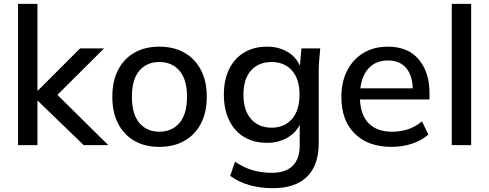

<svg xmlns="http://www.w3.org/2000/svg" viewBox="-20 -756 2547 1000"><path d="M74 0V-736H175V-284H177L397 -504H522L279 -262L544 0H416L177 -231H175V0Z M810 9Q735 9 680 -22.5Q625 -54 595 -112.5Q565 -171 565 -252Q565 -333 595 -391.5Q625 -450 680 -481.5Q735 -513 810 -513Q885 -513 940.5 -481.5Q996 -450 1026.5 -391.5Q1057 -333 1057 -252Q1057 -171 1026.5 -112.5Q996 -54 940.5 -22.5Q885 9 810 9ZM810 -70Q876 -70 915 -116Q954 -162 954 -252Q954 -342 915 -387.5Q876 -433 810 -433Q744 -433 705.5 -387.5Q667 -342 667 -252Q667 -162 705.5 -116Q744 -70 810 -70Z M1402 224Q1266 224 1179 160L1204 86Q1249 117 1296 130.5Q1343 144 1396 144Q1468 144 1504.5 107.5Q1541 71 1541 2V-106Q1519 -62 1473.5 -37Q1428 -12 1371 -12Q1302 -12 1251.5 -42.5Q1201 -73 1173.5 -129.5Q1146 -186 1146 -263Q1146 -340 1173.5 -396Q1201 -452 1251.5 -482.5Q1302 -513 1371 -513Q1430 -513 1475.5 -487Q1521 -461 1542 -414L1550 -504H1648Q1645 -473 1642.5 -442.5Q1640 -412 1640 -383V-10Q1640 104 1579.5 164Q1519 224 1402 224ZM1395 -91Q1461 -91 1500.5 -136Q1540 -181 1540 -263Q1540 -345 1500.5 -389Q1461 -433 1395 -433Q1327 -433 1287.5 -389Q1248 -345 1248 -263Q1248 -181 1287.5 -136Q1327 -91 1395 -91Z M2020 9Q1897 9 1827.5 -60Q1758 -129 1758 -251Q1758 -330 1788.5 -389Q1819 -448 1873.5 -480.5Q1928 -513 2000 -513Q2105 -513 2161 -446.5Q2217 -380 2217 -270V-238H1855Q1858 -155 1901.5 -112.5Q1945 -70 2022 -70Q2066 -70 2104.5 -82.5Q2143 -95 2178 -124L2211 -55Q2176 -24 2125.5 -7.5Q2075 9 2020 9ZM2001 -441Q1939 -441 1902 -402.5Q1865 -364 1857 -296H2130Q2127 -366 2094 -403.5Q2061 -441 2001 -441Z M2333 0V-736H2434V0Z"/></svg>

Font: Mulish SemiBold
Style: Regular
Weight: 600
Designer: Vernon Adams
Foundry: Vernon Adams
Version: Version 3.603; ttfautohint (v1.8.3)